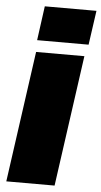

<svg xmlns="http://www.w3.org/2000/svg" viewBox="-62 -984 535 1022"><g transform="rotate(5 205.5 -473.0)"><path d="M368 -700 270 0H12L110 -700ZM411 -946 385 -763H110L135 -946Z"/></g></svg>

Font: Pathway Extreme 28pt Black
Style: Italic
Weight: 900
Italic angle: -8°
Designer: Eduardo Rodriguez Tunni
Foundry: Eduardo Rodriguez Tunni
Version: Version 1.001;gftools[0.9.26]